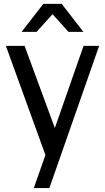

<svg xmlns="http://www.w3.org/2000/svg" viewBox="-20 -763 535 976"><path d="M403.8 -601.1H328.1L247.1 -690.9L166 -601.1H89.8L200.2 -743.2H293.9ZM483.9 -529.8 231 192.9H151.9L210.9 24.9L9.8 -529.8H105L258.8 -112.3L404.8 -529.8Z"/></svg>

Font: Aurulent Sans
Style: Regular
Weight: 400
Version: Version 2007.05.04